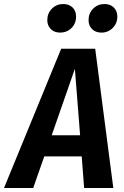

<svg xmlns="http://www.w3.org/2000/svg" viewBox="-64 -934 614 954"><path d="M342 -157H156L101 0H-44L240 -692H409L499 0H354ZM334 -262 308 -592 193 -262ZM171 -834Q171 -868 194 -891Q217 -914 250 -914Q279 -914 296.5 -897Q314 -880 314 -852Q314 -817 291 -794.5Q268 -772 235 -772Q206 -772 188.5 -789.5Q171 -807 171 -834ZM376 -834Q376 -868 399 -891Q422 -914 455 -914Q484 -914 501.5 -896.5Q519 -879 519 -852Q519 -818 496 -795Q473 -772 440 -772Q411 -772 393.5 -789.5Q376 -807 376 -834Z"/></svg>

Font: Fira Sans Condensed SemiBold
Style: Italic
Weight: 600
Width: 3
Italic angle: -8°
Designer: bBox Type GmbH & Carrois Corporate GbR & Edenspiekermann AG
Foundry: bBox Type GmbH & Carrois Corporate GbR & Edenspiekermann AG
Version: Version 4.301